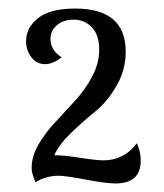

<svg xmlns="http://www.w3.org/2000/svg" viewBox="-20 -769 384 449"><path d="M41 -673Q41 -704 69 -726.5Q97 -749 156 -749Q274 -749 274 -648Q274 -605 252 -567.5Q230 -530 202.5 -508Q175 -486 146 -458Q117 -430 107 -406Q129 -406 167.5 -400Q206 -394 222 -394Q270 -394 300 -434Q301 -432 303.5 -425.5Q306 -419 307.5 -411Q309 -403 309 -393Q309 -340 250 -340Q228 -340 180.5 -349Q133 -358 117 -358Q88 -358 63 -343Q54 -363 54 -376Q54 -404 70.5 -432Q87 -460 110 -484L156 -534Q179 -559 195.5 -590Q212 -621 212 -653Q212 -687 195 -705Q178 -723 152 -723Q128 -723 113 -710Q98 -697 98 -678Q98 -652 124 -635Q104 -619 85 -619Q66 -619 53.5 -635Q41 -651 41 -673Z"/></svg>

Font: Lobster Two
Style: Regular
Weight: 400
Designer: Pablo Impallari
Foundry: Pablo Impallari. www.impallari.com
Version: Version 1.006